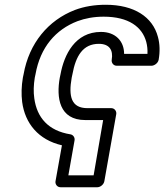

<svg xmlns="http://www.w3.org/2000/svg" viewBox="-20 -583 690 806"><path d="M231 -257C216 -174 228 -79 338 -79H413L373 153H267L293 6C295 -6 287 -17 276 -19C182 -34 135 -90 124 -170C120 -197 121 -226 126 -257L129 -271C149 -385 214 -459 305 -494C337 -506 374 -513 415 -513C520 -513 577 -470 594 -407C598 -392 600 -374 599 -357H501C501 -410 465 -449 404 -449C295 -449 249 -353 234 -271ZM281 -257 284 -271C298 -348 328 -399 395 -399C439 -399 456 -373 449 -332C447 -321 455 -307 470 -307H616C627 -307 643 -317 646 -332C652 -366 651 -399 643 -428C621 -512 543 -563 424 -563C377 -563 334 -556 294 -541C183 -498 102 -402 79 -271L76 -257C70 -221 69 -187 73 -155C85 -65 141 4 240 27L213 178C211 189 219 203 234 203H389C400 203 415 193 418 178L468 -104C470 -115 462 -129 447 -129H347C279 -129 267 -178 281 -257Z"/></svg>

Font: Asimov
Style: WidOuIt
Weight: 500
Designer: Google
Version: Version 2.000980; 2014